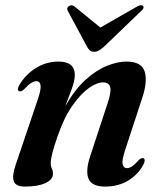

<svg xmlns="http://www.w3.org/2000/svg" viewBox="-20 -694 610 725"><path d="M52.5 -349.5Q42.5 -354 53 -373Q77 -413.5 116.2 -437.5Q155.5 -461.5 201 -461.5Q262.5 -461.5 262.5 -411Q262.5 -389.5 251.2 -358.8Q240 -328 226.5 -293Q262.5 -356 303.2 -392.8Q344 -429.5 384 -445.5Q424 -461.5 457 -461.5Q514.5 -461.5 526.2 -424.2Q538 -387 517 -324L453 -129Q439.5 -88.5 443.2 -73.8Q447 -59 459 -59Q468 -59 478.2 -65.5Q488.5 -72 503.5 -89Q514.5 -99.5 521.5 -96.5Q531.5 -92 521 -71.5Q501 -34.5 463.8 -12Q426.5 10.5 377 10.5Q326.5 10.5 314.2 -19.2Q302 -49 321 -105.5L385.5 -301.5Q401 -347 396.2 -365Q391.5 -383 368.5 -383Q346.5 -383 316 -361.8Q285.5 -340.5 254 -296Q222.5 -251.5 198.5 -182.5Q183.5 -140 177.5 -115.8Q171.5 -91.5 171.5 -78Q171.5 -66 175.8 -57.5Q180 -49 180 -37.5Q180 -16 151.8 -2.8Q123.5 10.5 74 10.5Q39 10.5 32 -9.8Q25 -30 39 -71L122.5 -318Q136 -357.5 133 -372.5Q130 -387.5 117.5 -387.5Q108.5 -387.5 98 -381Q87.5 -374.5 70.5 -356.5Q59.5 -346.5 52.5 -349.5ZM372 -517Q361.5 -508 353.2 -503.2Q345 -498.5 335.5 -498.5Q325.5 -498.5 319.8 -503.2Q314 -508 309 -517L236.5 -652Q229.5 -663.5 240 -671Q251.5 -678 262 -669L359 -590L497 -669Q513.5 -678.5 520 -671Q526.5 -664 512.5 -652Z"/></svg>

Font: Fraunces 72pt SemiBold
Style: Italic
Weight: 600
Italic angle: -16°
Version: Version 1.000;[b76b70a41]